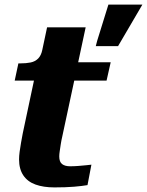

<svg xmlns="http://www.w3.org/2000/svg" viewBox="-20 -811 640 836"><path d="M217 5Q169 5 134.5 -7.5Q100 -20 81.5 -47.5Q63 -75 63 -117Q63 -132 65.5 -150.5Q68 -169 71.5 -189Q75 -209 79 -230L141 -522L216 -540H462L444 -460H44L60 -535H68Q94 -535 113.5 -539Q133 -543 146 -556Q159 -569 164 -593L185 -692H353L251 -216Q247 -199 244.5 -182.5Q242 -166 240 -152.5Q238 -139 238 -130Q238 -106 250.5 -96.5Q263 -87 285 -87Q303 -87 321.5 -88.5Q340 -90 355 -91.5Q370 -93 378 -94L361 -5Q338 -1 302.5 2Q267 5 217 5ZM494 -610 600 -791H452L403 -633L397 -610Z"/></svg>

Font: Roboto Serif
Style: Bold Italic
Weight: 700
Italic angle: -10°
Designer: Greg Gazdowicz
Foundry: Commercial Type
Version: Version 1.008